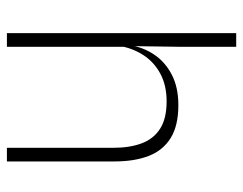

<svg xmlns="http://www.w3.org/2000/svg" viewBox="-94 -610 704 556"><g transform="rotate(90 258.0 -332.0)"><path d="M447.5 0H408V-308Q408 -356 395 -390.5Q382 -425 352.5 -443.8Q323 -462.5 273.5 -462.5Q227.5 -462.5 193.8 -444.5Q160 -426.5 139.8 -395.5Q119.5 -364.5 112.5 -324L99 -356H111Q116.5 -394 137.8 -426Q159 -458 195.8 -477.2Q232.5 -496.5 284.5 -496.5Q344 -496.5 379.8 -474.2Q415.5 -452 431.5 -410.8Q447.5 -369.5 447.5 -311.5ZM115.5 0H76V-664H115.5V-498.5L113.5 -359L115.5 -355Z"/></g></svg>

Font: Anek Devanagari Medium ExtraLight
Style: Regular
Weight: 250
Version: Version 1.003